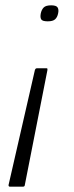

<svg xmlns="http://www.w3.org/2000/svg" viewBox="-20 -505 279 720"><path d="M155 -249Q157 -249 157.5 -248Q158 -247 158 -243L73 189Q73 191 71.5 193Q70 195 66 195H17Q12 195 12 189L111 -243Q113 -247 114.5 -248Q116 -249 120 -249ZM133 -455Q136 -469 144 -477Q152 -485 172 -485Q191 -485 196 -477Q201 -469 198 -455Q195 -440 186.5 -432.5Q178 -425 159 -425Q139 -425 134.5 -432.5Q130 -440 133 -455Z"/></svg>

Font: Glory Thin Light
Style: Italic
Weight: 300
Italic angle: -12°
Version: Version 1.011